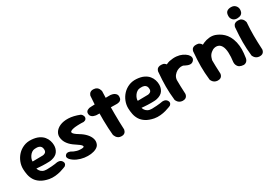

<svg xmlns="http://www.w3.org/2000/svg" viewBox="17 -1471 3215 2279"><g transform="rotate(-30 1624.5 -331.5)"><path d="M246 11Q180 -2 138.5 -28.5Q97 -55 75 -90.5Q53 -126 45 -166.5Q37 -207 36 -247Q35 -296 53.5 -343Q72 -390 106 -426.5Q140 -463 188 -483.5Q236 -504 294 -500Q353 -496 392 -477Q431 -458 453.5 -430.5Q476 -403 486 -371.5Q496 -340 496 -311Q497 -263 471.5 -225Q446 -187 386 -173Q370 -169 348.5 -168Q327 -167 303.5 -167Q280 -167 257 -168Q234 -169 216 -170.5Q198 -172 187 -173Q176 -174 176 -174Q179 -160 190 -143Q201 -126 222.5 -114Q244 -102 279 -102Q317 -103 344.5 -105Q372 -107 389.5 -109.5Q407 -112 415 -113.5Q423 -115 423 -115Q423 -115 430 -115.5Q437 -116 448.5 -114.5Q460 -113 471.5 -106.5Q483 -100 491 -87Q500 -72 499 -61Q498 -50 493 -42Q488 -34 482.5 -30Q477 -26 477 -26Q477 -26 456 -17.5Q435 -9 401.5 0.5Q368 10 327 14Q286 18 246 11ZM179 -268 319 -270Q319 -270 324 -270.5Q329 -271 337 -273.5Q345 -276 352.5 -281Q360 -286 365 -295.5Q370 -305 370 -319Q370 -343 361 -358.5Q352 -374 332 -381.5Q312 -389 277 -386Q254 -385 235 -372Q216 -359 203 -340Q190 -321 183.5 -301.5Q177 -282 179 -268Z M737 -109Q786 -106 791.5 -118.5Q797 -131 766 -156Q752 -167 732.5 -179.5Q713 -192 692 -207.5Q671 -223 652.5 -242.5Q634 -262 620 -286.5Q606 -311 601 -342Q593 -386 615.5 -422.5Q638 -459 685 -480Q732 -501 799.5 -499Q867 -497 951 -464Q951 -464 956.5 -460.5Q962 -457 968 -449Q974 -441 978 -430.5Q982 -420 980 -405Q977 -394 970.5 -387Q964 -380 955.5 -377Q947 -374 941 -373Q935 -372 935 -372Q935 -372 928 -372.5Q921 -373 909.5 -373.5Q898 -374 883 -373.5Q868 -373 851.5 -372.5Q835 -372 818 -370Q801 -368 786 -364Q767 -358 757.5 -351.5Q748 -345 750.5 -334.5Q753 -324 769.5 -309Q786 -294 821 -273Q871 -243 902.5 -207.5Q934 -172 944.5 -135Q955 -98 940 -63Q929 -37 897.5 -20.5Q866 -4 823.5 1Q781 6 734.5 -0.5Q688 -7 644 -26.5Q600 -46 568 -79Q568 -79 564 -84.5Q560 -90 555.5 -98.5Q551 -107 551.5 -117.5Q552 -128 562 -139Q571 -149 582.5 -151.5Q594 -154 605 -152Q616 -150 623.5 -147Q631 -144 631 -144Q631 -144 639 -139Q647 -134 662 -127.5Q677 -121 696.5 -115.5Q716 -110 737 -109Z M1246 0Q1220 0 1203.5 -10Q1187 -20 1178 -33.5Q1169 -47 1165.5 -57Q1162 -67 1162 -67Q1158 -110 1155 -162Q1152 -214 1151.5 -270.5Q1151 -327 1152 -384.5Q1153 -442 1156 -497Q1159 -552 1163 -601Q1163 -601 1165.5 -609Q1168 -617 1175.5 -627.5Q1183 -638 1197.5 -645Q1212 -652 1236 -650Q1262 -648 1277 -637Q1292 -626 1299 -612.5Q1306 -599 1308.5 -589Q1311 -579 1311 -579Q1310 -541 1308 -491.5Q1306 -442 1305 -387Q1304 -332 1304.5 -274.5Q1305 -217 1306 -161.5Q1307 -106 1310 -57Q1310 -57 1308.5 -48.5Q1307 -40 1301 -28.5Q1295 -17 1282 -8.5Q1269 0 1246 0ZM1386 -360Q1307 -360 1237 -362.5Q1167 -365 1111 -366Q1111 -366 1100 -367.5Q1089 -369 1073.5 -374.5Q1058 -380 1046 -392.5Q1034 -405 1032 -425Q1030 -444 1037 -455.5Q1044 -467 1054.5 -472.5Q1065 -478 1073.5 -480.5Q1082 -483 1082 -483Q1090 -484 1112 -485Q1134 -486 1165 -487Q1196 -488 1231.5 -488.5Q1267 -489 1303 -489.5Q1339 -490 1371 -490Q1371 -490 1380 -489Q1389 -488 1401.5 -484.5Q1414 -481 1426.5 -473Q1439 -465 1447.5 -452.5Q1456 -440 1455 -420Q1455 -396 1444 -382.5Q1433 -369 1419.5 -365Q1406 -361 1396 -360.5Q1386 -360 1386 -360Z M1687 11Q1621 -2 1579.5 -28.5Q1538 -55 1516 -90.5Q1494 -126 1486 -166.5Q1478 -207 1477 -247Q1476 -296 1494.5 -343Q1513 -390 1547 -426.5Q1581 -463 1629 -483.5Q1677 -504 1735 -500Q1794 -496 1833 -477Q1872 -458 1894.5 -430.5Q1917 -403 1927 -371.5Q1937 -340 1937 -311Q1938 -263 1912.5 -225Q1887 -187 1827 -173Q1811 -169 1789.5 -168Q1768 -167 1744.5 -167Q1721 -167 1698 -168Q1675 -169 1657 -170.5Q1639 -172 1628 -173Q1617 -174 1617 -174Q1620 -160 1631 -143Q1642 -126 1663.5 -114Q1685 -102 1720 -102Q1758 -103 1785.5 -105Q1813 -107 1830.5 -109.5Q1848 -112 1856 -113.5Q1864 -115 1864 -115Q1864 -115 1871 -115.5Q1878 -116 1889.5 -114.5Q1901 -113 1912.5 -106.5Q1924 -100 1932 -87Q1941 -72 1940 -61Q1939 -50 1934 -42Q1929 -34 1923.5 -30Q1918 -26 1918 -26Q1918 -26 1897 -17.5Q1876 -9 1842.5 0.5Q1809 10 1768 14Q1727 18 1687 11ZM1620 -268 1760 -270Q1760 -270 1765 -270.5Q1770 -271 1778 -273.5Q1786 -276 1793.5 -281Q1801 -286 1806 -295.5Q1811 -305 1811 -319Q1811 -343 1802 -358.5Q1793 -374 1773 -381.5Q1753 -389 1718 -386Q1695 -385 1676 -372Q1657 -359 1644 -340Q1631 -321 1624.5 -301.5Q1618 -282 1620 -268Z M2071 -70Q2051 -68 2040 -80.5Q2029 -93 2024 -110.5Q2019 -128 2018 -141.5Q2017 -155 2017 -155Q2011 -182 2008.5 -197.5Q2006 -213 2006.5 -222.5Q2007 -232 2008.5 -241.5Q2010 -251 2010 -265Q2014 -324 2037 -370Q2060 -416 2098 -446Q2136 -476 2182 -488Q2237 -499 2280.5 -494.5Q2324 -490 2356.5 -474.5Q2389 -459 2410 -439Q2410 -439 2415 -433.5Q2420 -428 2426.5 -418.5Q2433 -409 2436 -396.5Q2439 -384 2435 -371Q2431 -358 2415 -344Q2401 -332 2382.5 -331.5Q2364 -331 2347 -337Q2330 -343 2318.5 -349Q2307 -355 2307 -355Q2291 -365 2265 -363Q2239 -361 2212 -347Q2186 -332 2168 -309.5Q2150 -287 2146 -257Q2143 -234 2141.5 -216.5Q2140 -199 2139 -184Q2138 -169 2138 -152.5Q2138 -136 2139 -114Q2139 -114 2134 -104Q2129 -94 2114.5 -83.5Q2100 -73 2071 -70ZM2080 -1Q2058 -3 2043.5 -11.5Q2029 -20 2020 -31Q2011 -42 2007.5 -50.5Q2004 -59 2004 -59Q1998 -113 1995.5 -158.5Q1993 -204 1993 -247Q1993 -290 1995.5 -338.5Q1998 -387 2003 -448Q2003 -448 2005 -456Q2007 -464 2013.5 -474.5Q2020 -485 2035 -492.5Q2050 -500 2074 -499Q2101 -499 2116.5 -488Q2132 -477 2139.5 -463.5Q2147 -450 2149.5 -440Q2152 -430 2152 -430Q2148 -381 2146.5 -338Q2145 -295 2145 -252.5Q2145 -210 2146.5 -162.5Q2148 -115 2151 -58Q2151 -58 2149.5 -49Q2148 -40 2141.5 -28Q2135 -16 2120.5 -8Q2106 0 2080 -1Z M2893 -12Q2866 -19 2853 -34Q2840 -49 2835.5 -64.5Q2831 -80 2831.5 -92Q2832 -104 2832 -104Q2841 -167 2838.5 -225Q2836 -283 2817 -317Q2801 -345 2776.5 -354.5Q2752 -364 2724.5 -358Q2697 -352 2673 -331Q2648 -310 2636.5 -280.5Q2625 -251 2621.5 -221Q2618 -191 2617 -168Q2617 -143 2616.5 -126.5Q2616 -110 2616.5 -98.5Q2617 -87 2617 -75Q2617 -75 2616.5 -68Q2616 -61 2612 -52Q2608 -43 2597 -35.5Q2586 -28 2564 -26Q2546 -25 2531.5 -35Q2517 -45 2509 -55Q2501 -65 2501 -65Q2491 -80 2489.5 -94Q2488 -108 2489 -128Q2490 -148 2487 -180Q2483 -218 2482.5 -245.5Q2482 -273 2485.5 -294.5Q2489 -316 2498 -336.5Q2507 -357 2523 -380Q2545 -407 2577.5 -431Q2610 -455 2648 -471.5Q2686 -488 2727 -492.5Q2768 -497 2806 -485Q2829 -477 2855 -462.5Q2881 -448 2906.5 -424.5Q2932 -401 2952.5 -365Q2973 -329 2985 -279Q2996 -229 2995.5 -180.5Q2995 -132 2985 -67Q2985 -67 2982.5 -56Q2980 -45 2971 -32Q2962 -19 2943.5 -11.5Q2925 -4 2893 -12ZM2560 -1Q2538 -3 2523.5 -11.5Q2509 -20 2500 -31Q2491 -42 2487.5 -50.5Q2484 -59 2484 -59Q2478 -113 2475.5 -158.5Q2473 -204 2473 -247Q2473 -290 2475.5 -338.5Q2478 -387 2483 -448Q2483 -448 2485 -456Q2487 -464 2493.5 -474.5Q2500 -485 2515 -492.5Q2530 -500 2554 -499Q2581 -499 2596.5 -488Q2612 -477 2619.5 -463.5Q2627 -450 2629.5 -440Q2632 -430 2632 -430Q2628 -381 2626.5 -338Q2625 -295 2625 -252.5Q2625 -210 2626.5 -162.5Q2628 -115 2631 -58Q2631 -58 2629.5 -49Q2628 -40 2621.5 -28Q2615 -16 2600.5 -8Q2586 0 2560 -1Z M3134 -1Q3112 -3 3097.5 -11.5Q3083 -20 3074 -31Q3065 -42 3061.5 -50.5Q3058 -59 3058 -59Q3052 -113 3049.5 -158.5Q3047 -204 3047 -247Q3047 -290 3049.5 -338.5Q3052 -387 3057 -448Q3057 -448 3059 -456Q3061 -464 3067.5 -474.5Q3074 -485 3089 -492.5Q3104 -500 3128 -499Q3155 -499 3170.5 -488Q3186 -477 3193.5 -463.5Q3201 -450 3203.5 -440Q3206 -430 3206 -430Q3202 -381 3200.5 -338Q3199 -295 3199 -252.5Q3199 -210 3200.5 -162.5Q3202 -115 3205 -58Q3205 -58 3203.5 -49Q3202 -40 3195.5 -28Q3189 -16 3174.5 -8Q3160 0 3134 -1ZM3134 -525Q3097 -524 3075.5 -546.5Q3054 -569 3054 -600Q3054 -643 3075 -660.5Q3096 -678 3133 -678Q3171 -678 3192.5 -654.5Q3214 -631 3214 -600Q3214 -580 3207 -563Q3200 -546 3183 -536Q3166 -526 3134 -525Z"/></g></svg>

Font: Sour Gummy
Style: Bold
Weight: 700
Designer: Stefie Justprince
Foundry: Eifetstype
Version: Version 1.000